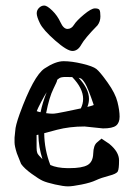

<svg xmlns="http://www.w3.org/2000/svg" viewBox="-20 -660 480 689"><path d="M240 -477.1C252.8 -477.1 263.4 -484.6 271.7 -499.8C280 -514.9 299.3 -537.9 329.6 -568.8L330.1 -569.3C336.9 -578.5 340.3 -589 340.3 -601.1C340.3 -613.1 339.2 -620.9 336.9 -624.5C334.6 -628.1 329.2 -629.9 320.6 -629.9C311.9 -629.9 298.7 -622.5 281 -607.7C263.3 -592.9 251.4 -580.6 245.4 -570.8C239.3 -561 231.6 -556.2 222.2 -556.2C212.7 -556.2 204.3 -564.1 197 -580.1C189.7 -596 179.9 -610 167.5 -622.1C155.1 -634.1 145.6 -640.1 138.9 -640.1C132.2 -640.1 126.1 -637.5 120.4 -632.1C114.7 -626.7 111.8 -620 111.8 -612.1C111.8 -604.1 115.6 -592.2 123.3 -576.4C130.9 -560.6 149.1 -540.1 177.7 -514.9C206.4 -489.7 227.1 -477.1 240 -477.1ZM145.5 -253.9C153 -292.3 161.8 -321.6 171.9 -341.8C180.7 -359.4 185.1 -369.5 185.1 -372.1C185.1 -372.7 184.9 -373 184.6 -373C185.2 -373.7 187.7 -375.7 192.1 -378.9C196.5 -382.2 204.3 -383.8 215.6 -383.8C226.8 -383.8 234.7 -383.6 239.3 -383.3C265.3 -356.3 278.3 -330.2 278.3 -305.2C278.3 -293.5 275.6 -282.1 270 -271C257.3 -268.4 239 -264.6 215.1 -259.5C191.2 -254.5 175.9 -252 169.4 -252C162.9 -252 154.9 -252.6 145.5 -253.9ZM229 -56.6H221.7C196.9 -57 176.6 -60.7 160.6 -67.9C146.3 -105 139 -143.1 138.7 -182.1C139.3 -182.5 154.6 -186.5 184.6 -194.3C214.5 -202.1 247.4 -206.1 283.2 -206.1L349.6 -199.2C372.4 -199.2 388 -202.6 396.5 -209.2C404.9 -215.9 409.2 -226.6 409.2 -241.2C409.2 -255.9 406.7 -273.4 401.6 -293.9C396.6 -314.5 384.8 -337.7 366.2 -363.8C347.7 -389.8 334.1 -406.1 325.7 -412.6C317.2 -419.1 300.4 -425.4 275.1 -431.4C249.9 -437.4 227.6 -440.4 208.3 -440.4C188.9 -440.4 166.1 -431.7 139.9 -414.3C113.7 -396.9 83.8 -342.3 50.3 -250.5C40.2 -222.2 35 -202.1 34.7 -190.4L32.2 -166V-148.9C32.2 -140.1 35 -127.1 40.5 -109.9L55.7 -71.8C63.2 -61 75.8 -49.2 93.5 -36.4C111.2 -23.5 124.7 -15.1 133.8 -11C142.9 -6.9 157.6 -2.6 177.7 2C197.9 6.5 213.3 8.8 223.9 8.8C234.5 8.8 250.7 6.6 272.7 2.2C294.7 -2.2 311.8 -7.3 324.2 -13.2C336.6 -19 352.1 -24.3 370.6 -29.1C389.2 -33.8 399.9 -39.1 402.8 -45.2C405.8 -51.2 407.2 -64.3 407.2 -84.5C407.2 -104.7 395.8 -124.2 373 -143.1L372.6 -143.6L344.2 -162.6L328.1 -148.9C319.7 -142.1 315.1 -128.7 314.5 -108.6C313.8 -88.6 307 -75 293.9 -67.6C280.9 -60.3 259.3 -56.6 229 -56.6ZM147.5 -329.1C137.7 -304.7 130.4 -280.8 125.5 -257.3C119 -258.6 114.4 -259.9 111.8 -261.2C114.1 -267.4 119.4 -278.4 127.7 -294.2C136 -310 142.6 -321.6 147.5 -329.1ZM111.3 -129.4V-175.3L117.7 -176.8C118.3 -146.8 123.2 -117.5 132.3 -88.9C121.9 -99 115.8 -106.2 114 -110.6C112.2 -115 111.3 -121.3 111.3 -129.4ZM269 -378.9C272.9 -377.9 278.4 -371.9 285.4 -360.8C292.4 -349.8 302.7 -323.9 316.4 -283.2C312.8 -281.6 308.4 -280.1 303.2 -278.8L293.5 -276.4C297.4 -285.8 299.3 -295.4 299.3 -305.2C299.3 -329.3 286.9 -354.5 262.2 -380.9C262.9 -380.5 265.1 -379.9 269 -378.9Z"/></svg>

Font: Drukaatie burti
Style: Regular
Weight: 400
Version: Version 0.14.4